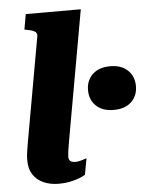

<svg xmlns="http://www.w3.org/2000/svg" viewBox="-53 -779 645 832"><g transform="rotate(-5 269.5 -362.5)"><path d="M131.6 -633Q134 -643.8 129.5 -650Q125 -656.2 115 -660Q105 -663.8 88.6 -666.6L78.8 -668.6L90.4 -735H329.8L233.2 -192.8Q229.6 -171.2 226.5 -153.9Q223.4 -136.6 221.8 -124Q220.2 -111.4 220.2 -102.8Q220.2 -89.8 227.3 -84Q234.4 -78.2 249 -78.2Q259.8 -78.2 269.7 -80.9Q279.6 -83.6 287.3 -86.2Q295 -88.8 298.2 -89.6L285.2 -19Q275.2 -12.6 257.9 -5.9Q240.6 0.8 218.3 5.4Q196 10 170 10Q132.8 10 103.7 -2.7Q74.6 -15.4 58.1 -40.4Q41.6 -65.4 41.6 -102.8Q41.6 -117 43.4 -132.5Q45.2 -148 49 -168.9Q52.8 -189.8 57.8 -218.8ZM538.8 -382.8Q538.8 -340.4 511.1 -314.2Q483.4 -288 434.4 -288Q385.8 -288 358.1 -314.2Q330.4 -340.4 330.4 -382.8Q330.4 -425 358.1 -451.5Q385.8 -478 434.4 -478Q483.4 -478 511.1 -451.5Q538.8 -425 538.8 -382.8Z"/></g></svg>

Font: Roboto Serif 20pt
Style: Italic
Weight: 400
Italic angle: -10°
Designer: Greg Gazdowicz
Foundry: Commercial Type
Version: Version 1.008